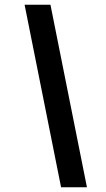

<svg xmlns="http://www.w3.org/2000/svg" viewBox="-20 -731 450 812"><path d="M84 -710.9H193.4L347.7 61H238.3Z"/></svg>

Font: TypoPRO Roboto
Style: Italic
Weight: 500
Italic angle: -12°
Designer: Google
Version: Version 2.136; 2016